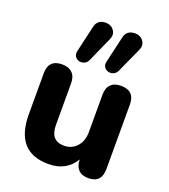

<svg xmlns="http://www.w3.org/2000/svg" viewBox="-143 -882 876 995"><g transform="rotate(20 295.0 -384.0)"><path d="M480 -707 417 -568Q408 -548 387 -544Q366 -540 351 -553.5Q336 -567 341 -590L375 -737Q384 -776 424 -779Q460 -782 478 -755Q492 -734 480 -707ZM318 -707 256 -568Q247 -548 226 -544Q205 -540 190 -553.5Q175 -567 180 -590L214 -737Q223 -776 263 -779Q299 -781 316 -755Q330 -734 318 -707ZM239 11Q56 11 56 -197V-423Q56 -499 131 -499Q167 -499 187 -479.5Q207 -460 207 -423V-193Q207 -106 282 -106Q325 -106 352.5 -136.5Q380 -167 380 -217V-423Q380 -460 399.5 -479.5Q419 -499 455 -499Q531 -499 531 -423V-68Q531 9 458 9Q422 9 403 -11Q384 -31 384 -67Q337 11 239 11Z"/></g></svg>

Font: Nunito ExtraBold
Style: Regular
Weight: 800
Designer: Vernon Adams
Foundry: Vernon Adams
Version: Version 3.602